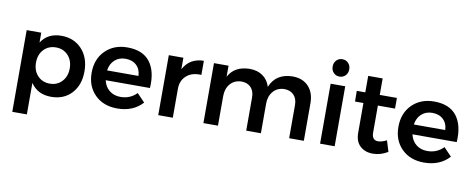

<svg xmlns="http://www.w3.org/2000/svg" viewBox="-76 -1129 4162 1687"><g transform="rotate(10 2005.0 -285.5)"><path d="M396 -539Q509 -539 579 -463.5Q649 -388 649 -265Q649 -144 580.5 -69.5Q512 5 398 5Q277 5 216 -87V194H86V-535H216V-447Q275 -539 396 -539ZM367 -107Q433 -107 475 -152.5Q517 -198 517 -269Q517 -340 475 -385Q433 -430 367 -430Q300 -430 258 -385Q216 -340 216 -269Q216 -197 258 -152Q300 -107 367 -107Z M985 -539Q1123 -539 1187 -455Q1251 -371 1241 -222H846Q859 -165 899.5 -132.5Q940 -100 999 -100Q1085 -100 1143 -160L1213 -87Q1129 5 988 5Q864 5 788.5 -70Q713 -145 713 -266Q713 -388 789 -463.5Q865 -539 985 -539ZM843 -309H1123Q1121 -368 1084 -403Q1047 -438 986 -438Q929 -438 890.5 -403.5Q852 -369 843 -309Z M1484 -432Q1539 -538 1666 -540V-414Q1583 -419 1533.5 -375.5Q1484 -332 1484 -258V0H1354V-535H1484Z M2458 -540Q2549 -540 2601 -484.5Q2653 -429 2653 -334V0H2522V-296Q2522 -353 2490.5 -385.5Q2459 -418 2405 -418Q2343 -416 2306.5 -373Q2270 -330 2270 -264V0H2139V-296Q2139 -353 2108 -385.5Q2077 -418 2023 -418Q1960 -416 1923.5 -373Q1887 -330 1887 -264V0H1757V-535H1887V-436Q1940 -538 2075 -540Q2145 -540 2192.5 -506.5Q2240 -473 2259 -412Q2310 -538 2458 -540Z M2937 -687Q2937 -654 2916 -632Q2895 -610 2863 -610Q2831 -610 2810 -632Q2789 -654 2789 -687Q2789 -721 2810 -743Q2831 -765 2863 -765Q2895 -765 2916 -743Q2937 -721 2937 -687ZM2798 -535H2928V0H2798Z M3372 -131 3402 -33Q3338 6 3268 6Q3199 6 3155 -34.5Q3111 -75 3111 -154V-418H3036L3035 -513H3111V-660H3240V-513H3393V-418H3240V-177Q3240 -109 3296 -109Q3326 -109 3372 -131Z M3722 -539Q3860 -539 3924 -455Q3988 -371 3978 -222H3583Q3596 -165 3636.5 -132.5Q3677 -100 3736 -100Q3822 -100 3880 -160L3950 -87Q3866 5 3725 5Q3601 5 3525.5 -70Q3450 -145 3450 -266Q3450 -388 3526 -463.5Q3602 -539 3722 -539ZM3580 -309H3860Q3858 -368 3821 -403Q3784 -438 3723 -438Q3666 -438 3627.5 -403.5Q3589 -369 3580 -309Z"/></g></svg>

Font: Montserrat arm Medium
Style: Regular
Weight: 500
Designer: Julieta Ulanovsky
Foundry: Julieta Ulanovsky
Version: Version 6.000;PS 006.000;hotconv 1.0.88;makeotf.lib2.5.64775